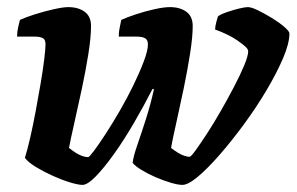

<svg xmlns="http://www.w3.org/2000/svg" viewBox="-20 -520 834 540"><path d="M212 0Q200 0 177 -7Q154 -14 128.5 -25.5Q103 -37 81.5 -50Q60 -63 50 -76Q57 -98 65 -133Q73 -168 80.5 -208Q88 -248 94.5 -286.5Q101 -325 104.5 -354Q108 -383 108 -396Q108 -409 100 -413Q92 -417 78 -417H28Q28 -430 31 -443Q34 -456 36 -464Q51 -471 77.5 -479.5Q104 -488 131 -494Q158 -500 172 -500Q200 -500 218 -487Q236 -474 236 -447Q236 -415 228.5 -368Q221 -321 210 -269.5Q199 -218 189 -174Q179 -130 174 -104Q184 -96 193.5 -90Q203 -84 212 -81Q221 -78 228 -78Q231 -78 244.5 -96Q258 -114 277.5 -144Q297 -174 317.5 -209.5Q338 -245 355.5 -281Q373 -317 384.5 -347.5Q396 -378 396 -395Q396 -408 388 -412.5Q380 -417 365 -417H314Q314 -431 317 -444Q320 -457 321 -464Q336 -471 361.5 -479.5Q387 -488 414 -494Q441 -500 458 -500Q486 -500 504 -487Q522 -474 522 -447Q522 -416 514.5 -368.5Q507 -321 496.5 -270.5Q486 -220 476 -175.5Q466 -131 461 -104Q470 -97 479.5 -91Q489 -85 498 -82Q507 -79 513 -79Q517 -79 530 -97Q543 -115 562 -144Q581 -173 601 -208Q621 -243 638.5 -276.5Q656 -310 667 -336.5Q678 -363 678 -376Q678 -382 669.5 -389.5Q661 -397 648 -406Q635 -415 618.5 -423Q602 -431 585 -437Q585 -445 588.5 -458.5Q592 -472 593 -474Q601 -480 618.5 -486Q636 -492 652.5 -496Q669 -500 677 -500Q687 -500 705.5 -491Q724 -482 744.5 -469.5Q765 -457 779.5 -444.5Q794 -432 794 -426Q794 -398 776 -356Q758 -314 729.5 -266Q701 -218 666.5 -171Q632 -124 598 -85Q564 -46 536.5 -23Q509 0 493 0Q481 0 460.5 -6Q440 -12 418 -21.5Q396 -31 378 -42Q360 -53 353 -62Q355 -80 366.5 -113Q378 -146 391 -187Q404 -228 413 -269L409 -270Q384 -221 356 -173Q328 -125 300 -86Q272 -47 249 -23.5Q226 0 212 0Z"/></svg>

Font: Texturina 12pt ExtraBold
Style: Italic
Weight: 800
Italic angle: -11°
Designer: Guillermo Torres Carreño
Foundry: Omnibus-Type
Version: Version 1.002